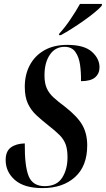

<svg xmlns="http://www.w3.org/2000/svg" viewBox="-20 -954 543 984"><path d="M198 10Q104 10 56.5 -31.5Q9 -73 9 -134Q9 -179 36 -198.5Q63 -218 107 -219Q106 -102 127 -51Q148 0 209 0Q271 0 298.5 -43Q326 -86 326 -148Q326 -188 316.5 -214Q307 -240 285 -262Q263 -284 227 -312Q194 -338 166.5 -363.5Q139 -389 123 -423Q107 -457 107 -509Q107 -572 133 -620.5Q159 -669 207.5 -696.5Q256 -724 325 -724Q411 -724 450.5 -689Q490 -654 490 -609Q490 -577 467.5 -557.5Q445 -538 395 -538Q396 -580 390.5 -620.5Q385 -661 366.5 -687.5Q348 -714 311 -714Q263 -714 235.5 -673.5Q208 -633 208 -568Q208 -528 219.5 -502Q231 -476 254.5 -454.5Q278 -433 313 -407Q377 -357 402 -313Q427 -269 427 -209Q427 -103 364.5 -46.5Q302 10 198 10ZM284 -782Q311 -811 340 -853.5Q369 -896 390 -934H503L501 -924Q490 -911 466.5 -891.5Q443 -872 412 -850Q381 -828 349.5 -808Q318 -788 292 -774H282Z"/></svg>

Font: Noto Serif Display ExtraCondensed SemiBold
Style: Italic
Weight: 600
Width: 2
Italic angle: -12°
Designer: Monotype Design Team
Foundry: Monotype Imaging Inc.
Version: Version 2.009